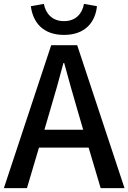

<svg xmlns="http://www.w3.org/2000/svg" viewBox="-20 -970 662 990"><path d="M310 -790C417 -790 471 -853 480 -938L413 -950C404 -899 370 -861 310 -861C250 -861 216 -899 206 -950L139 -938C150 -853 203 -790 310 -790ZM0 0H119L181 -209H437L499 0H622L378 -737H244ZM209 -301 238 -400C262 -480 285 -561 307 -645H311C334 -562 356 -480 380 -400L409 -301Z"/></svg>

Font: Noto Sans CJK TC Medium
Style: Regular
Weight: 500
Designer: Ryoko NISHIZUKA 西塚涼子 (kana, bopomofo & ideographs); Paul D. Hunt (Latin, Greek & Cyrillic); Sandoll Communications 산돌커뮤니
Foundry: Adobe
Version: Version 2.004;hotconv 1.0.118;makeotfexe 2.5.65603